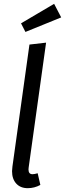

<svg xmlns="http://www.w3.org/2000/svg" viewBox="-20 -972 340 1004"><path d="M130 -97 129 -86Q129 -61 150 -61Q160 -61 177 -66L191 -5Q160 12 125 12Q87 12 65 -12Q43 -36 43 -77Q43 -85 45 -101L134 -739L221 -749ZM300 -881 113 -805 90 -850 263 -952Z"/></svg>

Font: Fira Sans Compressed
Style: Italic
Weight: 400
Width: 1
Italic angle: -8°
Designer: bBox Type GmbH & Carrois Corporate GbR & Edenspiekermann AG
Foundry: bBox Type GmbH & Carrois Corporate GbR & Edenspiekermann AG
Version: Version 4.301